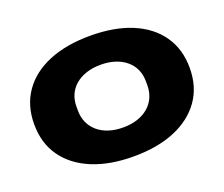

<svg xmlns="http://www.w3.org/2000/svg" viewBox="-117 -877 1242 1065"><g transform="rotate(-20 504.0 -344.0)"><path d="M504 12Q363 12 260 -31Q157 -74 101 -153.5Q45 -233 45 -344Q45 -455 101 -535Q157 -615 260 -657.5Q363 -700 504 -700Q646 -700 748.5 -657.5Q851 -615 907 -535Q963 -455 963 -344Q963 -233 907 -153.5Q851 -74 748.5 -31Q646 12 504 12ZM504 -159Q551 -159 589 -171.5Q627 -184 654 -207.5Q681 -231 695 -263Q709 -295 709 -333V-357Q709 -395 695 -426.5Q681 -458 654 -481Q627 -504 589 -516.5Q551 -529 504 -529Q457 -529 419 -516.5Q381 -504 354 -481Q327 -458 313 -426.5Q299 -395 299 -357V-333Q299 -295 313 -263Q327 -231 354 -207.5Q381 -184 419 -171.5Q457 -159 504 -159Z"/></g></svg>

Font: Archivo SemiBold Expanded Black
Style: Regular
Weight: 900
Width: 7
Version: Version 2.001